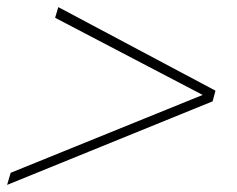

<svg xmlns="http://www.w3.org/2000/svg" viewBox="-27 -559 667 540"><path d="M579 -304 571 -274 -7 -39 3 -73 543 -292 128 -509 137 -539Z"/></svg>

Font: Nyght Serif Light Italic
Style: Regular
Weight: 300
Italic angle: -16°
Designer: Maksym Kobuzan
Version: Version 0.410